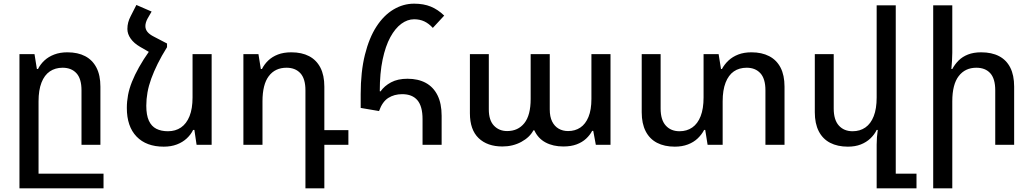

<svg xmlns="http://www.w3.org/2000/svg" viewBox="-20 -789 5628 1046"><path d="M86 237V-494H168L181 -413H187Q200 -439 222 -459.5Q244 -480 275.5 -492Q307 -504 347 -504Q404 -504 444 -483Q484 -462 505.5 -420.5Q527 -379 527 -317V0H424V-297Q424 -360 396.5 -390Q369 -420 321 -420Q281 -420 251.5 -400Q222 -380 206 -339Q190 -298 190 -237V237ZM132 157H544V237H132Z M795 -513 890 -552V-532Q860 -484 839 -441.5Q818 -399 804 -360.5Q790 -322 783.5 -285.5Q777 -249 777 -213Q777 -162 791 -131.5Q805 -101 831.5 -87.5Q858 -74 895 -74Q936 -74 966 -94.5Q996 -115 1012.5 -156Q1029 -197 1029 -258V-494H1133V0H1051L1039 -81H1032Q1020 -56 997.5 -35Q975 -14 943.5 -2Q912 10 872 10Q777 10 724 -45Q671 -100 671 -201Q671 -236 677.5 -271Q684 -306 699 -343.5Q714 -381 737.5 -423Q761 -465 795 -513ZM890 -552 795 -504 743 -534Q710 -553 692 -578.5Q674 -604 674 -631Q674 -650 678.5 -667Q683 -684 692 -701L723 -762L806 -726L784 -688Q778 -677 775 -666.5Q772 -656 772 -647Q772 -629 783.5 -615Q795 -601 819 -589Z M1644 237V-297Q1644 -360 1616.5 -390Q1589 -420 1541 -420Q1479 -420 1444.5 -374.5Q1410 -329 1410 -237V0H1306V-494H1388L1401 -413H1407Q1420 -439 1441.5 -459.5Q1463 -480 1494 -492Q1525 -504 1567 -504Q1624 -504 1664 -483Q1704 -462 1725.5 -420.5Q1747 -379 1747 -317V-80H1878V0H1747V237Z M2282 0V-140Q2282 -210 2254 -243Q2226 -276 2171 -276Q2128 -276 2095.5 -255.5Q2063 -235 2045 -184L1945 -201V-276Q1945 -398 1968 -490.5Q1991 -583 2031 -644.5Q2071 -706 2124 -737.5Q2177 -769 2236 -769Q2288 -769 2327 -753Q2366 -737 2400 -704L2338 -637Q2316 -661 2291.5 -672.5Q2267 -684 2236 -684Q2200 -684 2166.5 -659.5Q2133 -635 2106.5 -586.5Q2080 -538 2064.5 -464.5Q2049 -391 2049 -292L2053 -291Q2074 -321 2110.5 -340.5Q2147 -360 2200 -360Q2258 -360 2299.5 -337.5Q2341 -315 2363.5 -270Q2386 -225 2386 -158V0Z M2717 9Q2635 9 2587.5 -36.5Q2540 -82 2540 -172V-494H2643V-193Q2643 -134 2671 -104.5Q2699 -75 2743 -75Q2802 -75 2836.5 -118Q2871 -161 2871 -250V-494H2975V-193Q2975 -153 2988 -127Q3001 -101 3023.5 -88Q3046 -75 3075 -75Q3113 -75 3141.5 -94Q3170 -113 3186 -152Q3202 -191 3202 -250V-494H3306V0H3226L3212 -76H3206Q3194 -53 3173 -33.5Q3152 -14 3121.5 -2.5Q3091 9 3049 9Q2993 9 2952 -13Q2911 -35 2891 -79H2886Q2866 -41 2820 -16Q2774 9 2717 9Z M4074 -504Q4130 -504 4170.5 -483Q4211 -462 4232.5 -420.5Q4254 -379 4254 -317V0H4150V-297Q4150 -360 4122.5 -390Q4095 -420 4048 -420Q4007 -420 3978 -400Q3949 -380 3933 -339Q3917 -298 3917 -237V0H3835L3822 -81H3816Q3803 -56 3781 -35Q3759 -14 3727.5 -2Q3696 10 3656 10Q3600 10 3559.5 -11Q3519 -32 3497.5 -74Q3476 -116 3476 -177V-494H3579V-198Q3579 -136 3607 -105Q3635 -74 3682 -74Q3722 -74 3751.5 -94.5Q3781 -115 3797 -156Q3813 -197 3813 -258V-494H3895L3908 -413H3913Q3927 -439 3949 -459.5Q3971 -480 4002 -492Q4033 -504 4074 -504Z M4860 157H4973V237H4756V-1Q4756 -22 4757.5 -41.5Q4759 -61 4762 -81H4756Q4744 -56 4722 -35Q4700 -14 4669.5 -2Q4639 10 4599 10Q4543 10 4502.5 -11Q4462 -32 4440.5 -74Q4419 -116 4419 -177V-494H4522V-198Q4522 -136 4550 -105Q4578 -74 4625 -74Q4665 -74 4694.5 -94.5Q4724 -115 4740 -156Q4756 -197 4756 -258V-760H4860Z M5168 -760V-502Q5168 -480 5166.5 -458Q5165 -436 5163 -413H5168Q5182 -439 5202.5 -459.5Q5223 -480 5253.5 -492Q5284 -504 5325 -504Q5383 -504 5423 -483Q5463 -462 5484 -420.5Q5505 -379 5505 -317V0H5402V-297Q5402 -360 5375 -390Q5348 -420 5299 -420Q5238 -420 5203 -374.5Q5168 -329 5168 -237V237H5064V-760Z"/></svg>

Font: Noto Sans Armenian Medium
Style: Regular
Weight: 500
Designer: Monotype Design Team
Foundry: Monotype Imaging Inc.
Version: Version 2.007